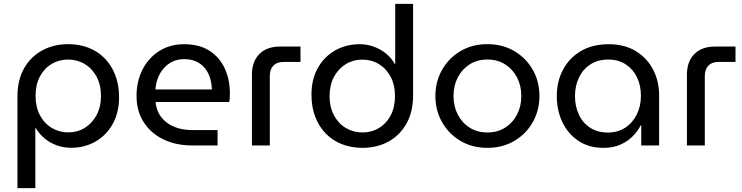

<svg xmlns="http://www.w3.org/2000/svg" viewBox="-20 -750 3824 990"><path d="M331.4 -522.4Q389.2 -522.4 437.2 -503.5Q485.2 -484.6 520.2 -448.7Q555.2 -412.8 574.6 -362.3Q594 -311.8 594 -249Q594 -170 561.3 -111.2Q528.6 -52.4 472.6 -20.2Q416.6 12 345.6 12Q306.8 12 271.5 -1Q236.2 -14 208.5 -37.4Q180.8 -60.8 164 -91H162.2V220H70V-252.2Q70 -338 104.4 -398.2Q138.8 -458.4 198.1 -490.4Q257.4 -522.4 331.4 -522.4ZM331 -443Q284.6 -443 246.3 -420.2Q208 -397.4 185.7 -355.4Q163.4 -313.4 163.4 -255.8Q163.4 -198.2 185.9 -155.8Q208.4 -113.4 246.9 -90.4Q285.4 -67.4 332.2 -67.4Q379.6 -67.4 417.6 -91Q455.6 -114.6 478.1 -156.8Q500.6 -199 500.6 -255Q500.6 -312.6 477.9 -354.8Q455.2 -397 416.8 -420Q378.4 -443 331 -443Z M970.6 0Q886.8 0 822.1 -31.5Q757.4 -63 720.7 -120.4Q684 -177.8 684 -255Q684 -331.2 715 -391.6Q746 -452 801.2 -487Q856.4 -522 929.2 -522Q1008 -522 1060.5 -488Q1113 -454 1139.2 -396.5Q1165.4 -339 1165.4 -267.8Q1165.4 -257.4 1164.6 -245.1Q1163.8 -232.8 1161.8 -224.2H782Q786.8 -176.8 812.7 -144.4Q838.6 -112 879.3 -95.7Q920 -79.4 968.6 -79.4H1101.8V0ZM781.4 -288.6H1072.4Q1072 -308 1067.8 -329.7Q1063.6 -351.4 1053.6 -371.8Q1043.6 -392.2 1027.2 -408.6Q1010.8 -425 986.4 -435Q962 -445 928.6 -445Q894.4 -445 867.5 -431.4Q840.6 -417.8 822 -395.2Q803.4 -372.6 793.3 -344.8Q783.2 -317 781.4 -288.6Z M1279 0V-365Q1279 -433 1317.5 -471.5Q1356 -510 1424 -510H1529.4V-430.6H1441.2Q1407.8 -430.6 1389.5 -411.6Q1371.2 -392.6 1371.2 -358.6V0Z M1848.6 12.4Q1791.4 12.4 1743.1 -6.5Q1694.8 -25.4 1659.8 -61.3Q1624.8 -97.2 1605.4 -147.7Q1586 -198.2 1586 -261Q1586 -341 1618.7 -399.3Q1651.4 -457.6 1707.7 -489.8Q1764 -522 1834.4 -522Q1873.2 -522 1908.5 -509Q1943.8 -496 1971.8 -472.8Q1999.8 -449.6 2016 -419H2017.8V-730H2110V-257.8Q2110 -173 2075.6 -112.3Q2041.2 -51.6 1982.4 -19.6Q1923.6 12.4 1848.6 12.4ZM1849 -67Q1896 -67 1934 -89.8Q1972 -112.6 1994.3 -154.6Q2016.6 -196.6 2016.6 -254.2Q2016.6 -312.2 1994.1 -354.4Q1971.6 -396.6 1933.6 -419.6Q1895.6 -442.6 1847.8 -442.6Q1801 -442.6 1762.7 -419Q1724.4 -395.4 1701.9 -353.2Q1679.4 -311 1679.4 -255Q1679.4 -197.4 1702.1 -155.2Q1724.8 -113 1763.5 -90Q1802.2 -67 1849 -67Z M2493.2 12.4Q2415.4 12.4 2355 -23.1Q2294.6 -58.6 2259.8 -119.4Q2225 -180.2 2225 -255Q2225 -329.8 2259.8 -390.6Q2294.6 -451.4 2355 -486.9Q2415.4 -522.4 2493.2 -522.4Q2571 -522.4 2631.4 -486.9Q2691.8 -451.4 2726.6 -391Q2761.4 -330.7 2761.4 -254.8Q2761.4 -180 2726.6 -119.3Q2691.8 -58.6 2631.4 -23.1Q2571 12.4 2493.2 12.4ZM2493.2 -67Q2545.6 -67 2584.9 -92Q2624.2 -117 2646.1 -159.5Q2668 -202.1 2668 -254.9Q2668 -307.8 2646.1 -350.4Q2624.2 -393 2584.9 -418Q2545.6 -443 2493.2 -443Q2440.8 -443 2401.5 -418Q2362.2 -393 2340.3 -350.5Q2318.4 -307.9 2318.4 -255.1Q2318.4 -202.2 2340.3 -159.6Q2362.2 -117 2401.5 -92Q2440.8 -67 2493.2 -67Z M3091.2 12.4Q3016.8 12.4 2962.8 -23.4Q2908.8 -59.2 2879.9 -119.9Q2851 -180.6 2851 -254.8Q2851 -330.2 2883.1 -390.8Q2915.2 -451.4 2975.2 -486.7Q3035.2 -522 3118.6 -522Q3199.8 -522 3257.8 -486.8Q3315.8 -451.6 3347.2 -391.8Q3378.6 -332 3378.6 -258V0H3286.4V-104.2H3284Q3269.4 -75.2 3243.5 -48.4Q3217.6 -21.6 3179.8 -4.6Q3142 12.4 3091.2 12.4ZM3114.6 -66.6Q3165 -66.6 3203.4 -91.4Q3241.8 -116.2 3263.3 -159.5Q3284.8 -202.8 3284.8 -256.8Q3284.8 -310 3264.3 -351.9Q3243.8 -393.8 3206 -418.4Q3168.2 -443 3116.6 -443Q3062.8 -443 3024.3 -418Q2985.8 -393 2965.3 -350.3Q2944.8 -307.6 2944.8 -253.6Q2944.8 -202 2964.7 -159.3Q2984.6 -116.6 3022.7 -91.6Q3060.8 -66.6 3114.6 -66.6Z M3522 0V-365Q3522 -433 3560.5 -471.5Q3599 -510 3667 -510H3772.4V-430.6H3684.2Q3650.8 -430.6 3632.5 -411.6Q3614.2 -392.6 3614.2 -358.6V0Z"/></svg>

Font: MuseoModerno Thin
Style: Regular
Weight: 100
Designer: Pablo Cosgaya, Héctor Gatti, Marcela Romero, and the Authors of The MuseoModerno Project.
Foundry: Omnibus-Type Team
Version: Version 1.003